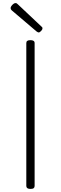

<svg xmlns="http://www.w3.org/2000/svg" viewBox="-20 -1214 397 1248"><path d="M178 14Q164 14 157.5 9Q151 4 151 -5V-934Q151 -944 157.5 -948.5Q164 -953 178 -953Q191 -953 198 -948.5Q205 -944 205 -934V-5Q205 4 199 9Q193 14 178 14ZM231 -1003Q228 -1003 225 -1005Q222 -1007 217 -1010L56 -1147Q52 -1151 50.5 -1154Q49 -1157 49 -1162Q49 -1168 54.5 -1175.5Q60 -1183 67 -1188.5Q74 -1194 81 -1194Q86 -1194 89.5 -1191.5Q93 -1189 97 -1185L251 -1040Q255 -1037 255.5 -1034Q256 -1031 256 -1028Q256 -1022 247 -1012.5Q238 -1003 231 -1003Z"/></svg>

Font: Playwrite US Modern ExtraLight
Style: Regular
Weight: 250
Designer: Veronika Burian, José Scaglione
Foundry: TypeTogether
Version: Version 1.003